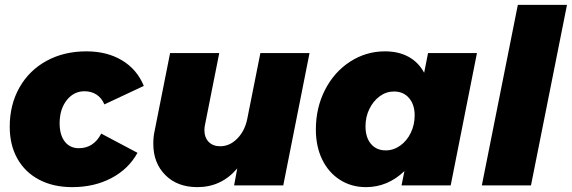

<svg xmlns="http://www.w3.org/2000/svg" viewBox="-20 -762 2350 789"><path d="M20 -241Q20 -332 60 -402.5Q100 -473 171.5 -512Q243 -551 335 -551Q420 -551 481.5 -514Q543 -477 571 -409L409 -333Q398 -359 377 -373Q356 -387 327 -387Q283 -387 254 -350Q225 -313 225 -255Q225 -208 246 -180.5Q267 -153 304 -153Q365 -153 396 -213L545 -134Q508 -67 437.5 -30Q367 7 277 7Q199 7 141 -23.5Q83 -54 51.5 -110Q20 -166 20 -241Z M610 -171Q610 -200 615 -222L679 -544H881L823 -252Q820 -239 820 -228Q820 -197 837.5 -179Q855 -161 885 -161Q924 -161 955 -192.5Q986 -224 996 -273L1050 -544H1252L1144 0H942L955 -70Q890 7 791 7Q709 7 659.5 -42.5Q610 -92 610 -171Z M1278 -230Q1278 -319 1315.5 -392.5Q1353 -466 1418.5 -508.5Q1484 -551 1562 -551Q1618 -551 1659 -528.5Q1700 -506 1723 -463L1739 -544H1940L1832 0H1630L1642 -59Q1573 7 1484 7Q1424 7 1377 -23Q1330 -53 1304 -106.5Q1278 -160 1278 -230ZM1684 -288Q1684 -332 1661 -359Q1638 -386 1599 -386Q1567 -386 1540.5 -366.5Q1514 -347 1498 -314.5Q1482 -282 1482 -243Q1482 -197 1504.5 -170.5Q1527 -144 1565 -144Q1597 -144 1624.5 -163.5Q1652 -183 1668 -216Q1684 -249 1684 -288Z M2310 -742 2162 0H1960L2108 -742Z"/></svg>

Font: TypoPRO Montserrat
Style: Italic
Weight: 800
Italic angle: -11.3°
Designer: Julieta Ulanovsky
Foundry: Julieta Ulanovsky
Version: Version 6.001